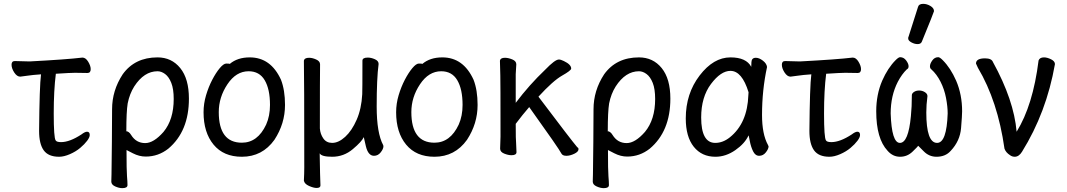

<svg xmlns="http://www.w3.org/2000/svg" viewBox="-20 -790 5540 997"><path d="M287 24Q231 24 207 -9.5Q183 -43 183 -110Q185 -343 193 -404Q149 -401 123 -397Q97 -393 85 -392Q68 -392 54 -413.5Q40 -435 40 -454Q40 -473 57 -473L134 -471Q324 -481 408 -491Q425 -491 438 -469.5Q451 -448 451 -431Q451 -411 434 -411L369 -412Q348 -412 270 -407Q259 -320 259 -201Q259 -75 269 -61Q274 -52 297 -52Q342 -52 403 -92Q421 -106 432 -106Q446 -106 446 -89Q446 -77 432.5 -59Q419 -41 396.5 -22Q374 -3 343 10.5Q312 24 287 24Z M615 187Q598 187 578 178Q558 169 558 153Q558 141 559 115Q560 89 561 -53.5Q562 -196 562 -223Q562 -320 617 -404Q680 -492 798 -492Q871 -492 916 -436.5Q961 -381 961 -278Q961 -108 854 -18Q802 23 737 23Q703 23 670 6L637 -11Q637 96 639.5 125Q642 154 642 171Q642 187 615 187ZM734 -47Q778 -47 829 -105Q882 -169 882 -276Q882 -328 869.5 -359.5Q857 -391 837.5 -405.5Q818 -420 798 -420Q728 -420 677 -341Q653 -303 643 -253Q636 -210 636 -109H633Q649 -109 661 -89Q687 -47 734 -47Z M1236 24Q1141 24 1089 -39Q1037 -102 1037 -207Q1037 -252 1050 -295.5Q1063 -339 1082 -375.5Q1101 -412 1121 -436Q1141 -460 1155 -460Q1172 -460 1173 -458Q1213 -492 1277 -492Q1386 -492 1439 -376Q1460 -322 1460 -245Q1460 -148 1405 -64Q1342 24 1236 24ZM1236 -49Q1318 -49 1362 -143Q1382 -188 1382 -245Q1382 -327 1354.5 -373.5Q1327 -420 1271 -420Q1206 -420 1161 -352.5Q1116 -285 1116 -208Q1116 -49 1236 -49Z M1624 186Q1608 186 1584.5 175.5Q1561 165 1558 148Q1560 110 1560 80Q1560 -397 1558 -474Q1560 -490 1585 -490Q1602 -490 1622 -481Q1642 -472 1642 -456Q1641 -388 1641 -123Q1643 -94 1659 -71Q1675 -48 1705 -48Q1738 -48 1772.5 -79.5Q1807 -111 1832 -168Q1857 -225 1861 -301Q1862 -318 1862 -475Q1862 -491 1890 -491Q1907 -491 1926.5 -482.5Q1946 -474 1946 -458Q1936 -383 1936 -237Q1936 -99 1970 -36L1971 -30Q1971 -17 1957 1Q1943 19 1922 19Q1892 19 1880 -30L1869 -78Q1859 -55 1812 -15.5Q1765 24 1705 24Q1649 24 1640 6Q1642 132 1644 173Q1644 186 1624 186Z M2236 24Q2141 24 2089 -39Q2037 -102 2037 -207Q2037 -252 2050 -295.5Q2063 -339 2082 -375.5Q2101 -412 2121 -436Q2141 -460 2155 -460Q2172 -460 2173 -458Q2213 -492 2277 -492Q2386 -492 2439 -376Q2460 -322 2460 -245Q2460 -148 2405 -64Q2342 24 2236 24ZM2236 -49Q2318 -49 2362 -143Q2382 -188 2382 -245Q2382 -327 2354.5 -373.5Q2327 -420 2271 -420Q2206 -420 2161 -352.5Q2116 -285 2116 -208Q2116 -49 2236 -49Z M2921 19Q2901 19 2895 7Q2884 -16 2728 -234Q2694 -195 2658 -147Q2658 -60 2660 -47Q2662 -17 2662 0Q2662 16 2636 16Q2619 16 2598 7.5Q2577 -1 2577 -18L2579 -81Q2579 -378 2578 -398Q2576 -454 2576 -474Q2578 -490 2602 -490Q2619 -490 2640 -481.5Q2661 -473 2661 -456Q2661 -446 2658 -405V-256Q2728 -349 2811 -428Q2862 -481 2882 -481Q2892 -481 2908 -473Q2946 -455 2946 -434Q2946 -424 2899 -397.5Q2852 -371 2776 -288Q2948 -60 2978 -25Q2984 -23 2984 -15Q2984 -2 2962 8.5Q2940 19 2921 19Z M3115 187Q3098 187 3078 178Q3058 169 3058 153Q3058 141 3059 115Q3060 89 3061 -53.5Q3062 -196 3062 -223Q3062 -320 3117 -404Q3180 -492 3298 -492Q3371 -492 3416 -436.5Q3461 -381 3461 -278Q3461 -108 3354 -18Q3302 23 3237 23Q3203 23 3170 6L3137 -11Q3137 96 3139.5 125Q3142 154 3142 171Q3142 187 3115 187ZM3234 -47Q3278 -47 3329 -105Q3382 -169 3382 -276Q3382 -328 3369.5 -359.5Q3357 -391 3337.5 -405.5Q3318 -420 3298 -420Q3228 -420 3177 -341Q3153 -303 3143 -253Q3136 -210 3136 -109H3133Q3149 -109 3161 -89Q3187 -47 3234 -47Z M3695 24Q3624 24 3582.5 -28Q3541 -80 3541 -175Q3541 -304 3613 -398Q3685 -492 3773 -492Q3855 -492 3881 -443Q3881 -445 3882 -467.5Q3883 -490 3905 -490Q3922 -490 3941.5 -475Q3961 -460 3963 -442Q3937 -322 3937 -193Q3937 -93 3968 -37L3971 -30Q3971 -17 3957 1Q3943 19 3922 19Q3902 19 3890.5 -4.5Q3879 -28 3873.5 -57.5Q3868 -87 3867 -87Q3848 -45 3798.5 -10.5Q3749 24 3695 24ZM3694 -48Q3734 -48 3770 -77Q3861 -150 3866 -296Q3866 -304 3867 -311Q3833 -422 3773 -422Q3723 -422 3672 -354Q3621 -286 3621 -180Q3621 -48 3694 -48Z M4287 24Q4231 24 4207 -9.5Q4183 -43 4183 -110Q4185 -343 4193 -404Q4149 -401 4123 -397Q4097 -393 4085 -392Q4068 -392 4054 -413.5Q4040 -435 4040 -454Q4040 -473 4057 -473L4134 -471Q4324 -481 4408 -491Q4425 -491 4438 -469.5Q4451 -448 4451 -431Q4451 -411 4434 -411L4369 -412Q4348 -412 4270 -407Q4259 -320 4259 -201Q4259 -75 4269 -61Q4274 -52 4297 -52Q4342 -52 4403 -92Q4421 -106 4432 -106Q4446 -106 4446 -89Q4446 -77 4432.5 -59Q4419 -41 4396.5 -22Q4374 -3 4343 10.5Q4312 24 4287 24Z M4654 24Q4616 24 4589 -7Q4530 -70 4530 -212Q4530 -299 4561 -371Q4590 -437 4631 -478Q4646 -493 4654 -493Q4673 -493 4685.5 -476Q4698 -459 4698 -446Q4698 -434 4689 -430Q4663 -405 4642 -365Q4605 -293 4605 -201Q4610 -48 4653 -48Q4697 -48 4710 -187Q4715 -235 4715 -296Q4715 -305 4726 -312.5Q4737 -320 4753 -320Q4769 -320 4782.5 -311.5Q4796 -303 4796 -291Q4790 -246 4790 -206Q4790 -48 4846 -48Q4896 -48 4901 -201Q4901 -236 4892.5 -281Q4884 -326 4864 -365.5Q4844 -405 4816 -430Q4809 -435 4809 -446Q4809 -459 4821 -476Q4833 -493 4852 -493Q4860 -493 4875 -478Q4916 -437 4945 -371Q4976 -299 4976 -212Q4976 -191 4970.5 -124.5Q4965 -58 4917 -7Q4890 24 4843 24Q4804 24 4776 -5L4748 -33Q4746 -29 4718.5 -2.5Q4691 24 4654 24ZM4745 -561Q4729 -561 4712.5 -570Q4696 -579 4696 -590Q4696 -598 4698 -600L4747 -754Q4751 -770 4774 -770Q4793 -770 4811.5 -759Q4830 -748 4830 -732Q4830 -728 4767 -574Q4762 -561 4745 -561Z M5249 24Q5236 24 5225 16Q5203 2 5196 -18Q5161 -265 5058 -438L5048 -460Q5048 -487 5095 -487Q5129 -487 5136 -468Q5245 -270 5259 -106Q5344 -243 5373 -476Q5379 -492 5401 -492Q5418 -492 5438 -482Q5458 -472 5458 -457Q5414 -206 5287 -2Q5271 24 5249 24Z"/></svg>

Font: LXGW WenKai Mono TC
Style: Bold
Weight: 700
Designer: LXGW / Fontworks Inc.
Foundry: LXGW / Fontworks Inc.
Version: Version 1.330